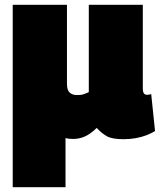

<svg xmlns="http://www.w3.org/2000/svg" viewBox="-20 -570 667 800"><path d="M33 210V-550H259V-221Q259 -194 270.5 -184Q282 -174 299 -174Q307 -174 314.5 -174.5Q322 -175 330.5 -178Q339 -181 350 -186V-550H575V-202Q575 -192 577 -186Q579 -180 583 -177.5Q587 -175 592 -175Q602 -175 610 -178L626 -24Q612 -15 591.5 -7Q571 1 546.5 5.5Q522 10 495 10Q447 10 425 -2.5Q403 -15 383 -37Q369 -23 353.5 -12.5Q338 -2 320.5 3.5Q303 9 284 9Q274 9 266.5 8Q259 7 253 5V210Z"/></svg>

Font: Georama ExtraCondensed Thin Black
Style: Regular
Weight: 900
Version: Version 1.001